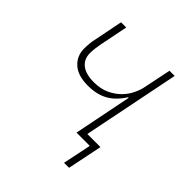

<svg xmlns="http://www.w3.org/2000/svg" viewBox="-179 -629 891 891"><g transform="rotate(45 266.0 -184.0)"><path d="M410 0H323L380 -285H376Q344 -235 303.5 -213Q263 -191 206 -191Q140 -191 106 -222Q72 -253 72 -300Q72 -317 73.5 -334Q75 -351 79 -367L107 -508H141L113 -368Q110 -352 108 -335.5Q106 -319 106 -305Q106 -266 133.5 -244Q161 -222 214 -222Q259 -222 291.5 -237.5Q324 -253 346 -275.5Q368 -298 380.5 -324.5Q393 -351 397 -372L425 -508H459L363 -31H449L414 140H381Z"/></g></svg>

Font: IBM Plex Sans ExtLt
Style: Italic
Weight: 200
Italic angle: -11°
Designer: Mike Abbink, Paul van der Laan, Pieter van Rosmalen
Foundry: Bold Monday
Version: Version 3.005